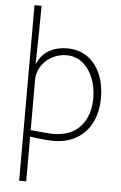

<svg xmlns="http://www.w3.org/2000/svg" viewBox="-63 -770 667 1057"><g transform="rotate(5 270.5 -242.0)"><path d="M123 -727Q123 -588 118 -403Q142 -458 185.5 -482Q229 -506 283 -506Q351 -506 398 -472Q445 -438 469 -380Q493 -322 493 -251Q493 -175 465 -116.5Q437 -58 382.5 -25Q328 8 252 8Q209 8 123 -4V243H84V-727ZM451 -245Q451 -303 431.5 -354Q412 -405 374 -436.5Q336 -468 283 -468Q246 -468 210.5 -451Q175 -434 151.5 -402.5Q128 -371 123 -330V-40Q222 -30 246 -30Q346 -30 398.5 -89Q451 -148 451 -245Z"/></g></svg>

Font: Bellota Text Light
Style: Regular
Weight: 300
Designer: Kemie Guaida
Foundry: Kemie Guaida
Version: Version 4.001